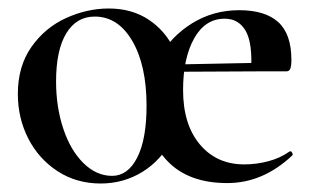

<svg xmlns="http://www.w3.org/2000/svg" viewBox="-20 -419 731 452"><path d="M22 -198Q22 -263 54 -308.5Q86 -354 135.5 -376.5Q185 -399 236 -399Q290 -399 329.5 -373Q369 -347 390 -303Q411 -259 411 -207Q411 -142 385.5 -92Q360 -42 315.5 -14.5Q271 13 217 13Q160 13 115.5 -16Q71 -45 46.5 -93Q22 -141 22 -198ZM325 -170Q325 -265 291.5 -322.5Q258 -380 203 -380Q160 -380 136 -340.5Q112 -301 112 -227Q112 -167 129 -116Q146 -65 176.5 -35Q207 -5 244 -5Q281 -5 303 -48Q325 -91 325 -170ZM325 -170Q325 -230 353.5 -281.5Q382 -333 432 -364Q482 -395 543 -395Q604 -395 635 -367Q666 -339 666 -278Q666 -264 663.5 -257.5Q661 -251 654 -251H571Q575 -317 558.5 -346Q542 -375 509 -375Q463 -375 437 -328.5Q411 -282 411 -207Q411 -126 450.5 -79Q490 -32 555 -32Q584 -32 612 -39.5Q640 -47 661 -62L663 -63Q666 -63 668 -59Q670 -55 668 -53Q599 12 515 12Q424 12 374.5 -39.5Q325 -91 325 -170ZM382 -267 583 -271V-251L383 -250Z"/></svg>

Font: Cormorant Infant SemiBold
Style: Regular
Weight: 600
Designer: Christian Thalmann (Catharsis Fonts)
Foundry: Catharsis Fonts
Version: Version 4.000